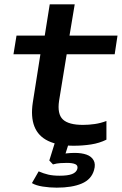

<svg xmlns="http://www.w3.org/2000/svg" viewBox="-20 -662 561 884"><path d="M319 9Q248 9 202 -13Q156 -35 138.5 -79.5Q121 -124 131 -190L166 -412H42L56 -498H186L209 -642H324L300 -498H521L508 -412H287L252 -198Q243 -137 269.5 -112Q296 -87 362 -87Q389 -87 416.5 -91Q444 -95 470 -105V-19Q438 -3 399.5 3Q361 9 319 9ZM241 202Q209 202 177 197Q145 192 127 181L158 127Q181 137 202.5 142Q224 147 255 147Q292 147 311.5 139.5Q331 132 336 116Q340 100 327 94Q314 88 288 88Q275 88 258 89Q241 90 224 95L207 77L236 -16H301L276 63L249 51Q269 46 287.5 44Q306 42 324 42Q356 42 378.5 50Q401 58 411 76Q421 94 413 121Q401 164 356.5 183Q312 202 241 202Z"/></svg>

Font: Nunito Sans 7pt Expanded SemiBold
Style: Italic
Weight: 600
Width: 7
Italic angle: -9°
Designer: Vernon Adams
Foundry: Vernon Adams
Version: Version 3.101;gftools[0.9.27]